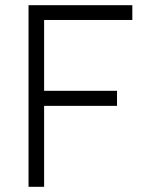

<svg xmlns="http://www.w3.org/2000/svg" viewBox="-20 -720 576 740"><path d="M90 -700H490V-643H150V-370H431V-312H150V0H90Z"/></svg>

Font: Haskoy Light
Style: Regular
Weight: 300
Designer: Ertekin Erdin
Foundry: Ertekin Erdin
Version: Version 2.000; ttfautohint (v1.8.4.7-5d5b)